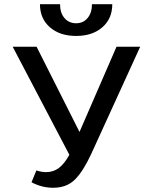

<svg xmlns="http://www.w3.org/2000/svg" viewBox="-20 -879 712 908"><path d="M169 -859H264Q264 -818 285 -793.5Q306 -769 340 -769Q374 -769 394.5 -794Q415 -819 415 -859H511Q511 -791 464 -750Q417 -709 340 -709Q263 -709 216 -750Q169 -791 169 -859ZM643 -658 411 -150Q373 -68 334 -29.5Q295 9 231 9Q178 9 129 -17L152 -73Q177 -65 198 -65Q233 -65 259 -85Q285 -105 308 -147L40 -658H153L356 -255L531 -658Z"/></svg>

Font: Ysabeau SC Semibold
Style: Regular
Weight: 600
Designer: Christian Thalmann (Catharsis Fonts)
Version: Version 0.003